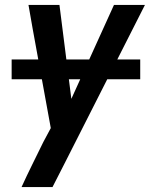

<svg xmlns="http://www.w3.org/2000/svg" viewBox="-20 -540 640 775"><path d="M192 215H67Q88 169 110.5 123.5Q133 78 155 33L185 -23L112 -423L95 -520H220L268 -141L440 -520H565L239 123ZM27 -220V-300H546V-220Z"/></svg>

Font: Iosevka Extended Oblique
Style: Bold
Weight: 700
Width: 7
Italic angle: -9°
Monospace: yes
Designer: Belleve Invis
Foundry: Belleve Invis
Version: Version 32.5.0; ttfautohint (v1.8.4)